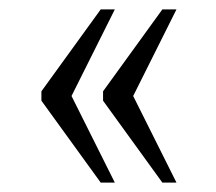

<svg xmlns="http://www.w3.org/2000/svg" viewBox="-20 -474 460 408"><path d="M325 -86 199 -260V-280L325 -454H355L263 -270L355 -86ZM194 -86 68 -260V-280L194 -454H224L132 -270L224 -86Z"/></svg>

Font: Noto Serif Tamil Condensed Light
Style: Italic
Weight: 300
Width: 3
Italic angle: -12°
Designer: Indian Type Foundry, Tom Grace, and the Monotype Design Team
Foundry: Monotype Imaging Inc.
Version: Version 2.003; ttfautohint (v1.8.4.7-5d5b)